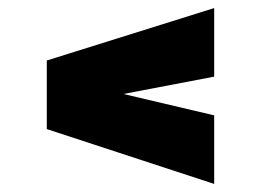

<svg xmlns="http://www.w3.org/2000/svg" viewBox="-20 -586 649 476"><path d="M96 -266V-436L511 -566V-396L286 -353L511 -300V-130Z"/></svg>

Font: Exo Black
Style: Regular
Weight: 900
Designer: Natanael Gama
Foundry: Natanael Gama
Version: Version 1.500; ttfautohint (v1.6)